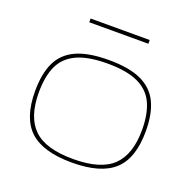

<svg xmlns="http://www.w3.org/2000/svg" viewBox="-126 -831 968 968"><g transform="rotate(20 357.5 -347.5)"><path d="M61 -266Q61 -359 89.5 -419.5Q118 -480 183 -510Q248 -540 358 -540Q467 -540 532 -510Q597 -480 626 -419.5Q655 -359 655 -266Q655 -121 584 -55.5Q513 10 358 10Q203 10 132 -55.5Q61 -121 61 -266ZM81 -266Q81 -134 145.5 -71.5Q210 -9 358 -9Q505 -9 570 -71.5Q635 -134 635 -266Q635 -351 609 -407.5Q583 -464 522.5 -492.5Q462 -521 358 -521Q254 -521 193 -492.5Q132 -464 106.5 -407.5Q81 -351 81 -266ZM199 -685V-705H516V-685Z"/></g></svg>

Font: Georama Extended Thin
Style: Regular
Weight: 100
Width: 7
Designer: Jean-Baptiste Levee
Foundry: Production Type
Version: Version 1.000